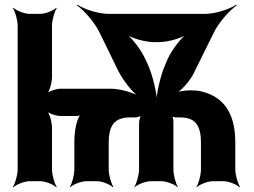

<svg xmlns="http://www.w3.org/2000/svg" viewBox="-20 -770 1078 816"><path d="M533 -271H554C563 -271 581 -276 586 -283L583 -286C576 -279 571 -257 571 -245V-50C571 -26 560 11 551 24L552 26C564 14 599 0 622 0H665C688 0 723 14 735 26L736 24C727 11 717 -26 717 -50V-252C717 -261 714 -277 709 -282L706 -279C710 -274 721 -271 729 -271H744C805 -271 834 -244 834 -164V-50C834 -26 824 11 815 24L816 26C828 14 863 0 886 0H929C952 0 986 14 998 26L1000 24C991 11 980 -26 980 -50V-164C980 -294 927 -360 834 -382C802 -389 749 -387 726 -375V-372C749 -383 785 -423 802 -456L891 -636C913 -679 958 -728 986 -747L984 -750C955 -731 896 -711 851 -711H442C397 -711 338 -731 309 -750L307 -747C335 -728 379 -679 401 -636L483 -468C505 -425 547 -373 575 -354L577 -357C550 -376 491 -393 449 -393H239C219 -393 185 -382 175 -369L177 -367C190 -379 201 -419 201 -443V-661C201 -685 212 -722 221 -735L219 -737C207 -725 173 -711 150 -711H107C84 -711 49 -725 37 -737L35 -735C44 -722 55 -685 55 -661V-50C55 -26 44 11 35 24L37 26C49 14 84 0 107 0H150C173 0 207 14 219 26L221 24C212 11 201 -26 201 -50V-227C201 -251 190 -291 177 -303L175 -301C185 -288 218 -277 238 -277H305C312 -277 324 -280 328 -284L326 -287C320 -283 313 -269 310 -260C300 -233 296 -201 296 -164V-50C296 -26 286 11 277 24L278 26C290 14 325 0 348 0H391C414 0 448 14 460 26L462 24C453 11 442 -26 442 -50V-164C442 -243 472 -271 533 -271ZM607 -499 598 -518C579 -560 539 -611 513 -629L512 -626C538 -608 595 -591 636 -591H654C695 -591 752 -608 778 -626L777 -629C751 -611 711 -560 692 -518L684 -499C661 -448 644 -370 644 -327H648C648 -370 630 -448 607 -499Z"/></svg>

Font: Asimov
Style: EdgeExtreme
Weight: 500
Designer: Google
Version: Version 2.000980: 2014